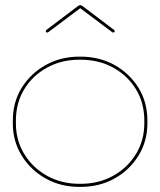

<svg xmlns="http://www.w3.org/2000/svg" viewBox="-20 -719 625 749"><path d="M289 10Q217 10 158.5 -22.5Q100 -55 65 -111.5Q30 -168 30 -238V-248Q30 -321 65 -377Q100 -433 158.5 -465.5Q217 -498 289 -498H295Q368 -498 426.5 -465.5Q485 -433 520 -377Q555 -321 555 -248V-238Q555 -168 520 -111.5Q485 -55 426.5 -22.5Q368 10 295 10ZM42 -238Q42 -171 75 -117.5Q108 -64 164 -33Q220 -2 289 -2H295Q365 -2 421 -33Q477 -64 510 -117.5Q543 -171 543 -238V-248Q543 -318 510 -371.5Q477 -425 421 -455.5Q365 -486 295 -486H289Q220 -486 164 -455.5Q108 -425 75 -371.5Q42 -318 42 -248ZM160 -594Q156 -598 162 -603L285 -696Q290 -699 293 -699Q297 -699 301 -696L424 -603Q430 -598 426 -594Q422 -590 417 -594L293 -687L169 -594Q164 -590 160 -594Z"/></svg>

Font: Moirai One
Style: Regular
Weight: 400
Designer: Jiyeon Park
Foundry: JAMO
Version: Version 1.000; ttfautohint (v1.8.4.7-5d5b);gftools[0.9.29]